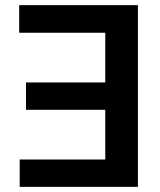

<svg xmlns="http://www.w3.org/2000/svg" viewBox="-20 -727 622 747"><path d="M516.6 0H56.6V-106.4H389.6V-299.8H81.1V-406.2H389.6V-599.6H54.7V-707H516.6Z"/></svg>

Font: Pretendard JP SemiBold
Style: Regular
Weight: 600
Designer: Base glyphs from Inter by Rasmus Andersson; Hangeul glyphs from Noto Sans CJK(Source Han Sans) by Jang Soo-young and Kan
Foundry: Kil Hyung-jin
Version: Version 1.309